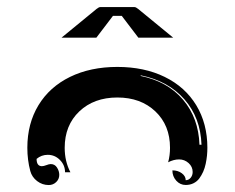

<svg xmlns="http://www.w3.org/2000/svg" viewBox="-20 -669 675 552"><path d="M58.6 -244.1Q58.6 -313.7 90.6 -366.5Q122.6 -419.2 181.3 -447.9Q240 -476.6 317.4 -476.6Q394.8 -476.6 453.5 -447.9Q512.2 -419.2 544.2 -366.5Q576.2 -313.7 576.2 -244.1Q576.2 -232.9 575.1 -221.8Q574 -210.7 571.4 -198.2Q568.8 -185.8 564.1 -175.2Q559.3 -164.6 552.9 -155.9Q546.4 -147.2 536.4 -142.2Q526.4 -137.2 513.9 -137.2Q498 -137.2 486.8 -149.5Q475.6 -161.9 475.6 -179.2Q491.5 -179.2 502.7 -170.9Q513.9 -162.6 513.9 -150.9Q522.2 -150.9 528.1 -157.8Q533.9 -164.8 533.9 -174.6Q533.9 -189.7 522.2 -200.2Q510.5 -210.7 494.9 -210.7Q479.2 -210.7 463.4 -202.4Q468.8 -222.2 468.8 -244.1Q468.8 -308.8 426.6 -348.8Q384.5 -388.7 317.4 -388.7Q250.2 -388.7 208.1 -348.8Q166 -308.8 166 -244.1Q166 -205.1 182.4 -173.8H167Q167 -194.3 152.3 -209.1Q137.7 -223.9 117.2 -223.9Q99.1 -223.9 85.2 -212.2Q85.2 -191.4 100.3 -191.2Q105.5 -191.2 113.2 -194.2Q120.8 -197.3 126 -197.3Q137.5 -197.3 143.9 -187.3Q150.4 -177.2 150.4 -166.3Q150.4 -154.1 141.5 -145.5Q132.6 -137 120.1 -137Q101.6 -137 86.7 -148.4Q71.8 -159.9 67.1 -177.2Q58.6 -209 58.6 -244.1ZM384.3 -450.7Q461.9 -434.8 506.3 -382.3Q550.8 -329.8 553.5 -252.9H559.3Q556.6 -330.3 510.3 -383.3Q463.9 -436.3 384.8 -452.4ZM157 -560.8 257.6 -643.3Q264.2 -648.7 268.6 -648.7H366.2Q370.8 -648.7 377.2 -643.3L477.8 -560.8H377.7L330.1 -623.3H304.7Q257.3 -561 257.1 -560.8Z"/></svg>

Font: AgreloyInT3
Style: Medium
Weight: 400
Designer: gluk
Foundry: gluk
Version: Version 0.27